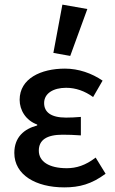

<svg xmlns="http://www.w3.org/2000/svg" viewBox="-20 -799 497 831"><path d="M250 -779 211 -570 284 -557 358 -760ZM42 -137C42 -42 135 12 258 12C324 12 376 -2 437 -47L394 -117C350 -83 310 -71 269 -71C192 -71 148 -100 148 -147C148 -193 182 -216 251 -216C276 -216 302 -215 330 -213V-293C306 -291 286 -290 266 -290C200 -290 171 -314 171 -353C171 -395 211 -419 266 -419C308 -419 347 -405 383 -379L424 -450C377 -482 320 -502 261 -502C157 -502 65 -459 65 -367C65 -323 91 -278 141 -260V-256C84 -241 42 -205 42 -137Z"/></svg>

Font: Cambridge Sans Medium
Style: Regular
Weight: 500
Version: Version 2.020;PS 002.020;hotconv 1.0.88;makeotf.lib2.5.64775